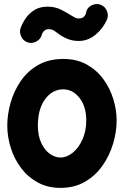

<svg xmlns="http://www.w3.org/2000/svg" viewBox="-20 -851 606 938"><path d="M289.1 -563Q355.5 -563 404.5 -535.4Q453.6 -507.8 485.8 -463.1Q518.1 -418.5 533.9 -365.7Q549.8 -313 549.8 -262.7Q549.8 -207.5 532.7 -149.7Q515.6 -91.8 481.4 -42.7Q447.3 6.3 395.8 36.6Q344.2 66.9 275.9 66.9Q212.4 66.9 163.8 40Q115.2 13.2 82.3 -31Q49.3 -75.2 32.5 -129.2Q15.6 -183.1 15.6 -237.3Q15.6 -292 31.7 -349.1Q47.9 -406.2 81.1 -454.8Q114.3 -503.4 166 -533.2Q217.8 -563 289.1 -563ZM289.1 -414.6Q235.8 -414.6 200.4 -366.5Q165 -318.4 165 -237.3Q165 -188.5 181.2 -153.6Q197.3 -118.7 222.7 -100.1Q248 -81.5 275.9 -81.5Q306.6 -81.5 335.4 -105Q364.3 -128.4 382.8 -169.4Q401.4 -210.4 401.4 -262.7Q401.4 -330.6 368.4 -372.6Q335.4 -414.6 289.1 -414.6ZM115.2 -644Q94.2 -650.9 84 -671.6Q73.7 -692.4 80.1 -712.4Q89.4 -738.3 106.2 -762.5Q123 -786.6 149.2 -802.5Q175.3 -818.4 211.9 -818.4Q250 -818.4 278.8 -803.5Q307.6 -788.6 330.1 -774.4Q339.4 -769 346.4 -764.9Q353.5 -760.7 364.3 -760.7Q382.3 -760.7 390.4 -769.5Q398.4 -778.3 400.6 -787.6Q402.8 -796.9 402.3 -797.9Q410.6 -818.8 432.4 -827.1Q454.1 -835.4 473.6 -827.1Q493.7 -818.4 502.4 -797.1Q511.2 -775.9 502.9 -755.9Q482.9 -710.9 446.3 -680.9Q409.7 -650.9 364.3 -650.9Q335.9 -650.9 311.5 -660.4Q287.1 -669.9 263.2 -687.5Q252.4 -696.3 242.4 -702.4Q232.4 -708.5 218.3 -708.5Q204.1 -708.5 196.3 -700.9Q188.5 -693.4 185.8 -686Q183.1 -678.7 183.6 -679.2Q177.2 -658.2 156.5 -647.7Q135.7 -637.2 115.2 -644Z"/></svg>

Font: Mikhak-FD ExtraBold
Style: Regular
Weight: 800
Designer: Amin Abedi
Version: Version 3.2